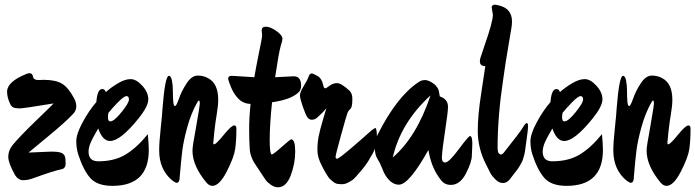

<svg xmlns="http://www.w3.org/2000/svg" viewBox="-20 -827 2944 813"><path d="M164 -489Q215 -489 242 -473Q269 -457 293 -412Q303 -395 303 -376.5Q303 -358 289 -344Q256 -309 185.5 -251Q115 -193 101 -181L196 -185Q226 -185 238 -180.5Q250 -176 254 -166.5Q258 -157 258 -135Q258 -113 239 -110Q208 -104 117 -71Q98 -64 78 -64Q58 -64 44 -85Q15 -137 15 -163Q15 -189 32 -211Q63 -249 130 -313.5Q197 -378 207 -389Q79 -368 63 -368Q47 -368 38 -371.5Q29 -375 24 -385Q10 -413 10 -439Q10 -481 92 -514Q98 -517 105 -517Q118 -517 120 -501Q123 -488 144 -488Z M456 -40Q392 -40 362.5 -73Q333 -106 311 -174Q303 -200 303 -229.5Q303 -259 329.5 -308.5Q356 -358 388 -395Q392 -450 413 -450Q424 -450 428 -437Q449 -456 479 -474Q509 -492 533 -492Q557 -492 582.5 -464Q608 -436 608 -406.5Q608 -377 567 -326Q490 -230 446 -230Q414 -230 396 -283Q395 -281 386.5 -266.5Q378 -252 374.5 -245Q371 -238 365 -226Q355 -203 355 -185Q355 -144 396 -144Q464 -144 511.5 -172.5Q559 -201 606 -259Q610 -215 610 -192Q610 -40 456 -40ZM439 -349Q437 -337 437 -331Q437 -313 447 -313Q463 -313 494.5 -352Q526 -391 526 -405.5Q526 -420 515.5 -420Q505 -420 479.5 -394Q454 -368 439 -349Z M879 -40Q866 -40 854 -54Q795 -125 795 -189Q795 -208 808 -276Q826 -378 826 -389.5Q826 -401 822.5 -401Q819 -401 815 -393Q789 -347 773 -288.5Q757 -230 752 -190Q747 -150 741 -78Q741 -53 728 -53Q722 -53 708 -64Q654 -110 654 -190Q654 -224 660.5 -284Q667 -344 668 -367Q679 -506 695 -506Q704 -506 708 -486.5Q712 -467 712 -442.5Q712 -418 713.5 -398Q715 -378 721 -378Q727 -378 738 -410Q749 -442 770.5 -474.5Q792 -507 817 -507Q842 -507 861 -496Q904 -474 904 -404Q904 -380 898 -345Q892 -310 887.5 -268.5Q883 -227 883 -221.5Q883 -216 887 -216Q895 -216 927.5 -256Q960 -296 972 -296Q981 -296 981 -282Q981 -233 976 -197Q971 -161 940 -100.5Q909 -40 879 -40Z M1224 -504Q1255 -504 1255 -464Q1255 -444 1242 -434Q1210 -405 1132 -394Q1122 -299 1122 -236Q1122 -173 1131 -173Q1137 -173 1173 -205Q1209 -237 1213 -237Q1230 -237 1230 -185.5Q1230 -134 1211 -84Q1192 -34 1157 -34Q1142 -34 1127 -44.5Q1112 -55 1104.5 -65.5Q1097 -76 1083.5 -97Q1070 -118 1067 -122Q1040 -159 1037.5 -195.5Q1035 -232 1035 -281Q1035 -330 1041 -387Q1010 -388 989.5 -409Q969 -430 957.5 -459.5Q946 -489 946 -493Q946 -506 961 -506L1057 -500Q1062 -531 1073 -586Q1090 -666 1090 -679L1088 -698Q1088 -714 1106 -714Q1124 -714 1150 -696Q1176 -678 1176 -662Q1176 -655 1169 -634Q1160 -602 1145 -500Z M1548 -160Q1536 -136 1509.5 -104.5Q1483 -73 1474 -66Q1447 -47 1430.5 -47Q1414 -47 1406 -49Q1398 -51 1390.5 -57.5Q1383 -64 1378.5 -67.5Q1374 -71 1367.5 -81.5Q1361 -92 1359 -95Q1357 -98 1350 -111Q1343 -124 1343 -125Q1324 -160 1324 -191.5Q1324 -223 1329.5 -250.5Q1335 -278 1347 -318Q1359 -358 1362 -369Q1347 -350 1322 -328Q1312 -320 1300.5 -320Q1289 -320 1281.5 -330.5Q1274 -341 1262 -376Q1250 -411 1250 -423.5Q1250 -436 1266 -462.5Q1282 -489 1285 -498Q1290 -516 1300 -516Q1305 -516 1324 -505.5Q1343 -495 1349 -465Q1351 -453 1358 -453Q1361 -453 1375.5 -464Q1390 -475 1407.5 -475Q1425 -475 1460 -443Q1472 -431 1472 -409Q1472 -387 1469.5 -378Q1467 -369 1464 -366Q1455 -359 1450.5 -346.5Q1446 -334 1423.5 -252.5Q1401 -171 1401 -163Q1401 -155 1407 -155Q1415 -155 1471 -203Q1527 -251 1552 -274Q1567 -285 1569 -285Q1576 -285 1576 -243.5Q1576 -202 1548 -160Z M1669 -45Q1638 -45 1613 -83Q1606 -93 1598 -114.5Q1590 -136 1578.5 -154Q1567 -172 1567 -202.5Q1567 -233 1579 -257Q1661 -419 1752 -479Q1764 -488 1780 -488Q1796 -488 1820 -470Q1834 -456 1837 -446Q1842 -424 1842 -419Q1877 -407 1877 -375Q1877 -353 1865 -275.5Q1853 -198 1851 -160Q1851 -139 1865 -139Q1881 -139 1922.5 -195Q1964 -251 1970 -251Q1980 -251 1980 -218L1978 -169Q1978 -141 1953 -92.5Q1928 -44 1889 -44Q1865 -44 1851 -60Q1846 -65 1836 -80Q1805 -125 1794 -192Q1712 -45 1669 -45ZM1643 -160Q1744 -247 1803 -423Q1677 -308 1643 -160Z M2062 -795Q2062 -807 2075 -807Q2080 -807 2088 -805Q2148 -793 2148 -736Q2148 -722 2145 -705.5Q2142 -689 2133.5 -637Q2125 -585 2121 -562L2111 -493Q2087 -335 2087 -202Q2087 -173 2101 -173Q2106 -173 2112 -179Q2182 -267 2193.5 -286.5Q2205 -306 2210.5 -306Q2216 -306 2216 -292.5Q2216 -279 2210.5 -241.5Q2205 -204 2204 -193.5Q2203 -183 2199.5 -170Q2196 -157 2193.5 -149.5Q2191 -142 2183 -128.5Q2175 -115 2172 -111Q2151 -83 2138.5 -67.5Q2126 -52 2109.5 -52Q2093 -52 2078 -67Q2063 -82 2056.5 -94Q2050 -106 2038 -131Q2003 -199 2003 -274Q2003 -338 2017.5 -431Q2032 -524 2035 -547Q2012 -547 2012 -567Q2012 -575 2014.5 -582.5Q2017 -590 2033 -638Q2067 -735 2067 -765Z M2379 -40Q2315 -40 2285.5 -73Q2256 -106 2234 -174Q2226 -200 2226 -229.5Q2226 -259 2252.5 -308.5Q2279 -358 2311 -395Q2315 -450 2336 -450Q2347 -450 2351 -437Q2372 -456 2402 -474Q2432 -492 2456 -492Q2480 -492 2505.5 -464Q2531 -436 2531 -406.5Q2531 -377 2490 -326Q2413 -230 2369 -230Q2337 -230 2319 -283Q2318 -281 2309.5 -266.5Q2301 -252 2297.5 -245Q2294 -238 2288 -226Q2278 -203 2278 -185Q2278 -144 2319 -144Q2387 -144 2434.5 -172.5Q2482 -201 2529 -259Q2533 -215 2533 -192Q2533 -40 2379 -40ZM2362 -349Q2360 -337 2360 -331Q2360 -313 2370 -313Q2386 -313 2417.5 -352Q2449 -391 2449 -405.5Q2449 -420 2438.5 -420Q2428 -420 2402.5 -394Q2377 -368 2362 -349Z M2802 -40Q2789 -40 2777 -54Q2718 -125 2718 -189Q2718 -208 2731 -276Q2749 -378 2749 -389.5Q2749 -401 2745.5 -401Q2742 -401 2738 -393Q2712 -347 2696 -288.5Q2680 -230 2675 -190Q2670 -150 2664 -78Q2664 -53 2651 -53Q2645 -53 2631 -64Q2577 -110 2577 -190Q2577 -224 2583.5 -284Q2590 -344 2591 -367Q2602 -506 2618 -506Q2627 -506 2631 -486.5Q2635 -467 2635 -442.5Q2635 -418 2636.5 -398Q2638 -378 2644 -378Q2650 -378 2661 -410Q2672 -442 2693.5 -474.5Q2715 -507 2740 -507Q2765 -507 2784 -496Q2827 -474 2827 -404Q2827 -380 2821 -345Q2815 -310 2810.5 -268.5Q2806 -227 2806 -221.5Q2806 -216 2810 -216Q2818 -216 2850.5 -256Q2883 -296 2895 -296Q2904 -296 2904 -282Q2904 -233 2899 -197Q2894 -161 2863 -100.5Q2832 -40 2802 -40Z"/></svg>

Font: Ma Shan Zheng
Style: Regular
Weight: 400
Designer: ZhongQi
Foundry: ZhongQi
Version: Version 2.001